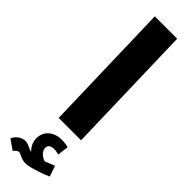

<svg xmlns="http://www.w3.org/2000/svg" viewBox="-387 -750 1044 1044"><g transform="rotate(45 135.5 -228.0)"><path d="M76 0H248L227 -760H55ZM26 304C37 290 45 283 56 283C68 283 88 303 125 303C156 303 248 270 267 260L246 198C228 205 211 213 189 221C167 214 139 194 139 166C139 147 153 137 180 137C193 137 203 140 215 143L223 79C209 74 191 72 171 72C111 72 68 109 68 164C68 192 81 218 100 236H99C85 236 62 216 37 216C15 216 -17 231 -31 264Z"/></g></svg>

Font: Noto Sans Arabic ExtCond Blk
Style: Regular
Weight: 900
Width: 2
Designer: Monotype Design Team, Nadine Chahine, Nizar Qandah and Khaled Hosny
Foundry: Monotype Imaging Inc.
Version: Version 2.012